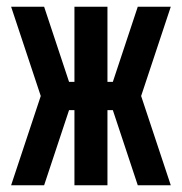

<svg xmlns="http://www.w3.org/2000/svg" viewBox="-20 -550 540 570"><path d="M13 0H111L185 -223H201V0H299V-223H315L389 0H487L399 -265L487 -530H389L315 -307H299V-530H201V-307H185L111 -530H13L101 -265Z"/></svg>

Font: Iosevka SS09
Style: Bold
Weight: 700
Monospace: yes
Designer: Belleve Invis
Foundry: Belleve Invis
Version: Version 5.2.1; ttfautohint (v1.8.3)